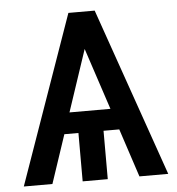

<svg xmlns="http://www.w3.org/2000/svg" viewBox="-51 -755 741 803"><g transform="rotate(-5 319.0 -353.5)"><path d="M435.1 -203.1H369.1V0H263.7V-203.1H204.6L136.7 0H16.6L265.6 -707H376L623 0H502ZM405.8 -292 320.3 -550.8 233.9 -292Z"/></g></svg>

Font: Pretendard Std Medium
Style: Regular
Weight: 500
Designer: Base glyphs from Inter by Rasmus Andersson; Hangeul glyphs from Noto Sans CJK(Source Han Sans) by Jang Soo-young and Kan
Foundry: Kil Hyung-jin
Version: Version 1.309